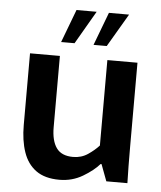

<svg xmlns="http://www.w3.org/2000/svg" viewBox="-53 -769 692 826"><g transform="rotate(5 293.5 -356.0)"><path d="M234 11Q171 11 133 -16.5Q95 -44 78 -94Q61 -144 61 -210V-520H190V-212Q190 -154 212 -123Q234 -92 284 -92Q320 -92 348 -111Q376 -130 395 -151V-520H525V-159Q525 -113 525.5 -74Q526 -35 527 0H436L409 -72H405Q380 -43 334.5 -16Q289 11 234 11ZM190 -580 244 -723H331L248 -580ZM330 -580 384 -723H471L387 -580Z"/></g></svg>

Font: Murecho Medium
Style: Regular
Weight: 500
Designer: Neil Summerour
Foundry: Positype
Version: Version 1.010; ttfautohint (v1.8.3)